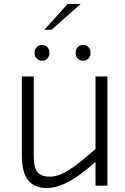

<svg xmlns="http://www.w3.org/2000/svg" viewBox="-20 -935 630 967"><path d="M216 12Q154 12 122 -27Q90 -66 90 -155V-550H150V-150Q150 -88 170.2 -66.5Q190.5 -45 230 -45Q266 -45 305.2 -66.2Q344.5 -87.5 384.2 -119.8Q424 -152 461 -184.5V-550H521V0H461V-119.5Q427 -89 386 -58.5Q345 -28 301.5 -8Q258 12 216 12ZM192 -629Q176.5 -629 165.2 -640Q154 -651 154 -669Q154 -687 165.2 -698Q176.5 -709 192 -709Q208 -709 218.5 -698Q229 -687 229 -669Q229 -651 218.5 -640Q208 -629 192 -629ZM399 -629Q382.5 -629 371.8 -640Q361 -651 361 -669Q361 -687 371.8 -698Q382.5 -709 399 -709Q415 -709 425.5 -698Q436 -687 436 -669Q436 -651 425.5 -640Q415 -629 399 -629ZM203.5 -785 320.5 -915H386.5L239.5 -785Z"/></svg>

Font: Junction Light
Style: Regular
Weight: 300
Designer: Caroline Hadilaksono
Foundry: Caroline Hadilaksono, Tyler Finck, The League of Moveable Type
Version: Version 2.000; ttfautohint (v1.8.3)